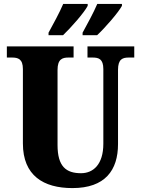

<svg xmlns="http://www.w3.org/2000/svg" viewBox="-20 -951 720 981"><path d="M402 -784V-771H476C516 -808 584 -886 603 -921V-931H477C458 -886 426 -828 402 -784ZM228 -784V-771H302C341 -808 410 -886 428 -921V-931H303C284 -886 252 -828 228 -784ZM350 10C517 10 583 -81 583 -215V-594C583 -650 607 -657 639 -657H666V-714H427V-657H453C484 -657 508 -650 508 -598V-217C508 -110 456 -66 394 -66C318 -66 274 -100 274 -210V-594C274 -650 300 -657 330 -657H356V-714H15V-657H41C72 -657 97 -650 97 -598V-218C97 -54 202 10 350 10Z"/></svg>

Font: Noto Serif Ethiopic Condensed Black
Style: Regular
Weight: 900
Width: 3
Designer: Monotype Design Team
Foundry: Monotype Imaging Inc.
Version: Version 2.102